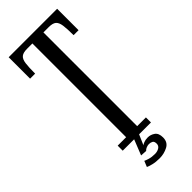

<svg xmlns="http://www.w3.org/2000/svg" viewBox="-275 -733 916 916"><g transform="rotate(-45 182.5 -275.0)"><path d="M88.5 0V-34H145.5V-666.5H109Q83.5 -666.5 71.5 -656.8Q59.5 -647 56.2 -623Q53 -599 53 -555.5H19V-700H346V-555.5H312.5Q312.5 -599 309 -623Q305.5 -647 293.8 -656.8Q282 -666.5 256 -666.5H220V-34H279V0ZM188 150.5Q161.5 150.5 142 145.5Q122.5 140.5 115 136.5L127 107Q132.5 110 148.5 115Q164.5 120 186.5 120Q202.5 120 214.8 112.5Q227 105 227 91Q227 75.5 218.8 70.8Q210.5 66 199 66Q191 66 181.8 69.5Q172.5 73 166.5 80L134.5 78L165.5 0H199L176.5 52Q178.5 49 190.2 44.2Q202 39.5 217.5 39.5Q236.5 39.5 253 51Q269.5 62.5 269.5 91.5Q269.5 123.5 243.5 137Q217.5 150.5 188 150.5Z"/></g></svg>

Font: Imbue 10pt
Style: Regular
Weight: 400
Designer: Tyler Finck
Foundry: Etcetera Type Company
Version: Version 1.102; ttfautohint (v1.8.3)